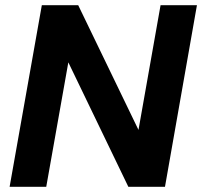

<svg xmlns="http://www.w3.org/2000/svg" viewBox="-20 -719 778 739"><path d="M738 -699 615 0H474L243 -479L158 0H17L141 -699H281L513 -219L598 -699Z"/></svg>

Font: SVN-Poppins SemiBold
Style: Italic
Weight: 600
Italic angle: -10°
Designer: Ninad Kale (Devanagari), Jonny Pinhorn (Latin)
Foundry: Indian Type Foundry
Version: Version 3.002 2017; ttfautohint (v1.8.3)